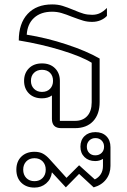

<svg xmlns="http://www.w3.org/2000/svg" viewBox="-20 -580 574 869"><path d="M395 -296Q350 -324 259 -352Q168 -380 65 -397Q65 -474 105 -517Q145 -560 216 -560Q242 -560 263 -553.5Q284 -547 313 -535Q341 -523 358.5 -518Q376 -513 397 -513Q417 -513 432.5 -520.5Q448 -528 464 -544V-508Q453 -496 435.5 -488.5Q418 -481 397 -481Q375 -481 356.5 -486.5Q338 -492 306 -504Q279 -515 258.5 -521Q238 -527 216 -527Q165 -527 134.5 -499.5Q104 -472 101 -423Q190 -409 281 -379Q372 -349 431 -315V-118Q431 -63 401.5 -31.5Q372 0 319 0H257Q215 0 215 -42V-148Q197 -135 170 -135Q133 -135 111 -157Q89 -179 89 -214Q89 -249 111 -271Q133 -293 170 -293Q207 -293 229 -271Q251 -249 251 -214V-33H320Q355 -33 375 -55Q395 -77 395 -117ZM220 -214Q220 -237 206.5 -250.5Q193 -264 170 -264Q148 -264 134 -250.5Q120 -237 120 -214Q120 -192 134 -178Q148 -164 170 -164Q193 -164 206.5 -178Q220 -192 220 -214ZM480 86V171Q480 206 460 232Q440 258 404 268L338 207L278 268L215 200Q211 231 189 250Q167 269 136 269Q99 269 76.5 247Q54 225 54 188Q54 151 76.5 129Q99 107 136 107Q159 107 174.5 115.5Q190 124 205 141L281 225L338 168L409 232Q426 224 436 208.5Q446 193 446 171V139Q431 149 411 149Q381 149 362.5 131Q344 113 344 84Q344 54 362.5 36Q381 18 412 18Q443 18 461.5 36.5Q480 55 480 86ZM451 84Q451 67 440 56Q429 45 412 45Q395 45 384 56Q373 67 373 84Q373 101 383.5 112Q394 123 411 123Q429 123 440 112Q451 101 451 84ZM187 188Q187 165 173 150.5Q159 136 136 136Q113 136 99 150.5Q85 165 85 188Q85 211 99 225.5Q113 240 136 240Q159 240 173 225.5Q187 211 187 188Z"/></svg>

Font: Bai Jamjuree ExtraLight
Style: Regular
Weight: 275
Designer: Katatrad Aksorn Co.,Ltd.
Foundry: Cadson Demak Co.,Ltd.
Version: Version 1.000; ttfautohint (v1.6)